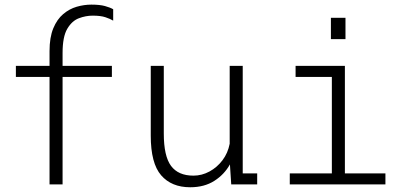

<svg xmlns="http://www.w3.org/2000/svg" viewBox="-20 -778 1690 810"><path d="M189 0V-453.5H47V-500H189V-562.5Q189 -620.5 204.8 -658.5Q220.5 -696.5 246.5 -718.5Q272.5 -740.5 303.5 -749.5Q334.5 -758.5 365.5 -758.5Q401 -758.5 422.8 -752.5Q444.5 -746.5 457.5 -739V-691Q445 -698.5 425 -705.2Q405 -712 371 -712Q342 -712 312.8 -701Q283.5 -690 263.8 -656.5Q244 -623 244 -554.5V-500H452V-453.5H244V0Z M782.5 12Q703.5 12 659.8 -38.5Q616 -89 616 -206V-500H671V-214.5Q671 -119.5 701.5 -78.2Q732 -37 796 -37Q831.5 -37 863.8 -54.5Q896 -72 918.8 -102.2Q941.5 -132.5 949 -171.5V-500H1004V-46.5H1065V0H955.5L950 -84.5Q926.5 -42 884.2 -15Q842 12 782.5 12Z M1376 -703H1437.5V-613H1376ZM1202.5 0V-46.5H1380V-453.5H1227V-500H1435V-46.5H1606V0Z"/></svg>

Font: Trispace ExtraLight
Style: Regular
Weight: 200
Designer: Tyler Finck
Foundry: Etcetera Type Company
Version: Version 1.210; ttfautohint (v1.8.3)